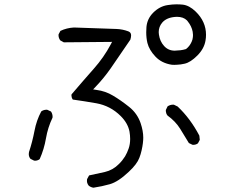

<svg xmlns="http://www.w3.org/2000/svg" viewBox="-20 -810 1040 886"><path d="M786.1 -576.2Q756.8 -576.2 737.3 -597.7Q717.8 -619.1 713.4 -650.4Q712.4 -656.2 712.4 -661.6Q712.4 -686.5 728.5 -705.6Q748 -728.5 787.6 -731.9Q792 -732.4 796.4 -732.4Q826.2 -732.4 842.8 -715.8L846.7 -710.9Q864.3 -689 869.1 -663.6Q870.6 -654.8 870.6 -648.9Q870.6 -643.1 870.1 -639.2Q869.1 -627.4 864.3 -617.2Q855.5 -597.2 839.4 -584.5L837.9 -583.5Q825.2 -579.6 812.5 -578.1Q794.4 -576.2 786.1 -576.2ZM772.5 -511.2Q779.3 -510.7 784.4 -510.7Q789.6 -510.7 796.4 -511.2Q813.5 -511.7 832 -516.1Q858.9 -522 890.4 -553.5Q921.9 -585 928.2 -622.1Q930.7 -635.7 930.7 -649.4Q930.7 -710.4 882.8 -756.8Q853.5 -785.2 823.2 -788.6Q810.5 -790 793.5 -790Q776.4 -790 753.9 -786.6Q716.8 -781.2 687 -751.5Q659.2 -723.6 655.8 -685.5Q654.8 -673.3 654.8 -661.1Q654.8 -634.8 660.2 -611.8Q668.5 -579.1 697.3 -548.8Q725.6 -518.6 772.5 -511.2ZM871.1 -141.6Q884.8 -141.6 893.6 -148.9L901.9 -164.6L899.9 -184.1Q858.4 -263.2 799.8 -318.4L782.7 -326.7Q780.8 -327.1 779.3 -327.1Q765.1 -327.1 753.4 -319.3L745.6 -303.2Q745.1 -301.3 745.1 -298.6Q745.1 -295.9 746.1 -292Q747.1 -283.7 752.9 -276.9Q789.6 -250.5 811 -216.3Q832.5 -182.1 851.6 -149.9L867.7 -142.1Q869.6 -141.6 871.1 -141.6ZM137.2 -68.8Q139.2 -68.4 143.1 -68.4Q147 -68.4 152.6 -70.1Q158.2 -71.8 163.1 -75.7Q183.6 -121.6 192.1 -171.6Q200.7 -221.7 222.2 -266.6Q222.7 -268.6 222.7 -270.5Q222.7 -284.7 215.3 -295.4L198.7 -303.2Q196.8 -303.7 195.3 -303.7Q181.2 -303.7 170.4 -295.9Q148.4 -254.9 139.2 -206.5Q129.4 -155.3 113.8 -108.4Q112.8 -104 112.8 -99.1Q112.8 -86.4 120.6 -77.1ZM641.1 -174.8Q641.1 -205.6 628.9 -241.7Q613.3 -287.1 575.7 -316.9Q537.1 -347.7 501.5 -368.7Q466.8 -389.6 425.8 -395L409.7 -397.5L420.9 -409.2Q459.5 -449.7 490.5 -494.1Q521.5 -538.6 581.5 -627Q585 -638.2 585 -647Q585 -660.6 571.8 -665.5Q545.4 -675.3 517.6 -676.3L321.3 -683.1Q287.6 -681.2 258.8 -667.5L250.5 -651.9Q250 -650.4 250 -648.4Q250 -634.3 258.3 -623.5L274.4 -614.7L497.1 -616.7L490.7 -604.5Q459 -544.9 413.1 -493.2Q367.2 -441.4 310.1 -374.5Q309.6 -373 309.6 -369.6Q309.6 -366.2 311 -360.8Q312.5 -355.5 315.9 -350.6Q371.1 -342.8 424.3 -333.5Q489.7 -321.8 537.1 -274.4Q570.3 -241.2 577.6 -202.6Q580.6 -185.1 580.6 -168.9Q580.6 -144.5 573.7 -124.8Q566.9 -105 557.1 -88.4Q544.9 -68.8 528.8 -53.2Q501 -24.9 463.9 -16.4Q426.8 -7.8 391.1 -0.5L381.8 16.6Q381.3 20.5 381.3 22.7Q381.3 24.9 381.3 27.3Q381.3 29.8 382.3 33.2Q384.3 40.5 389.6 46.9Q398.9 54.2 411.1 56.2Q450.7 50.3 486.8 40Q525.9 28.8 574.7 -17.6Q612.3 -52.7 623 -81.5Q629.4 -97.7 633.5 -116.2Q637.7 -134.8 639.4 -149.7Q641.1 -164.6 641.1 -174.8Z"/></svg>

Font: NaikaiFont
Style: Light
Weight: 300
Version: Version 1.89